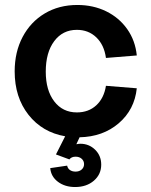

<svg xmlns="http://www.w3.org/2000/svg" viewBox="-20 -536 609 772"><path d="M182 140 250 130Q252 141 261 147.5Q270 154 284 154Q299 154 308.5 145.5Q318 137 318 124Q318 111 308.5 102.5Q299 94 284 94Q267 94 259 105L205 85L242 12Q150 -4 94.5 -74.5Q39 -145 39 -249Q39 -327 71 -387.5Q103 -448 160 -482Q217 -516 291 -516Q355 -516 407 -490.5Q459 -465 491.5 -419Q524 -373 530 -313L406 -303Q399 -355 367.5 -385.5Q336 -416 289 -416Q232 -416 198 -370.5Q164 -325 164 -248Q164 -173 198 -128.5Q232 -84 289 -84Q336 -84 367 -112.5Q398 -141 406 -191L530 -181Q521 -95 457.5 -40.5Q394 14 300 16L287 44Q297 42 303 42Q338 42 362.5 66Q387 90 387 126Q387 165 357.5 190.5Q328 216 282 216Q241 216 213 195Q185 174 182 140Z"/></svg>

Font: MedMera Sans Semibold
Style: Regular
Weight: 600
Designer: Kasper Nordkvist
Foundry: UNCUT.wtf
Version: Version 1.300